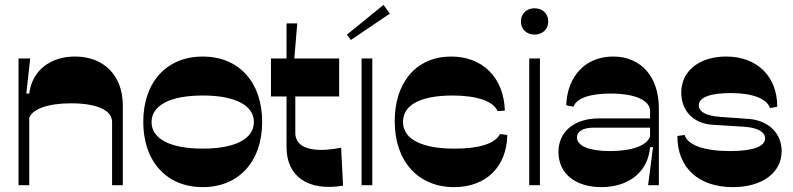

<svg xmlns="http://www.w3.org/2000/svg" viewBox="-20 -760 3256 788"><path d="M56 0H100V-276C112 -312 176 -336 272 -336C376 -336 440 -308 440 -260V0H484V-328C484 -448 408 -528 288 -528C188 -528 112 -472 100 -376H88L104 -520H56Z M812 8C960 8 1056 -97 1056 -260C1056 -423 960 -528 812 -528C664 -528 568 -423 568 -260C568 -97 664 8 812 8ZM602 -259C602 -328 679 -368 812 -368C945 -368 1022 -328 1022 -259C1022 -190 945 -150 812 -150C679 -150 602 -190 602 -259Z M1388 2 1380 -154C1260 -130 1192 -154 1192 -214V-364H1372V-520H1188L1200 -664H1156V-520H1092V-364H1156V-156C1156 -36 1244 26 1388 2Z M1420 -596 1580 -704 1554 -740 1404 -618ZM1464 0H1508V-520H1464Z M1844 8C1975 8 2060 -76 2062 -206L2032 -210C2012 -170 1945 -150 1846 -150C1712 -150 1634 -188 1634 -260C1634 -331 1709 -368 1838 -368C1938 -368 2006 -344 2022 -304L2052 -306C2048 -442 1960 -528 1832 -528C1691 -528 1600 -425 1600 -262C1600 -98 1696 8 1844 8Z M2152 0H2196V-520H2152ZM2118 -672C2118 -640 2141 -618 2174 -618C2207 -618 2230 -640 2230 -672C2230 -704 2207 -726 2174 -726C2141 -726 2118 -704 2118 -672Z M2640 0H2684V-316C2684 -444 2612 -528 2496 -528C2384 -528 2308 -448 2304 -328L2334 -322C2346 -358 2404 -376 2486 -376C2588 -376 2648 -348 2648 -304V-274H2438C2337 -274 2272 -220 2272 -136C2272 -48 2341 8 2448 8C2562 8 2640 -56 2648 -156H2660ZM2348 -196C2348 -221 2373 -236 2416 -236H2648V-200C2636 -164 2577 -140 2484 -140C2398 -140 2348 -161 2348 -196Z M2988 8C3107 8 3188 -50 3188 -140C3188 -212 3135 -266 3052 -272L2940 -280C2880 -284 2848 -300 2848 -328C2848 -361 2896 -378 2980 -378C3066 -378 3128 -356 3140 -316L3170 -322C3170 -446 3088 -528 2960 -528C2852 -528 2776 -470 2776 -380C2776 -305 2826 -253 2904 -248L3032 -240C3090 -236 3120 -219 3120 -192C3120 -158 3068 -140 2976 -140C2872 -140 2802 -164 2790 -206L2760 -202C2760 -70 2848 8 2988 8Z"/></svg>

Font: Ribes
Style: Bold
Weight: 900
Designer: Luigi Gorlero
Foundry: Collletttivo
Version: Version 2.100;Glyphs 3.1.2 (3151)